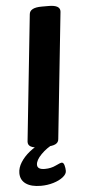

<svg xmlns="http://www.w3.org/2000/svg" viewBox="-60 -736 440 966"><g transform="rotate(-5 160.0 -253.0)"><path d="M115 2Q56 2 59 -32L126 -669Q129 -702 189 -702H224Q284 -702 281 -668L214 -31Q213 -14 197.5 -6Q182 2 150 2ZM107 196Q58 196 31 177Q4 158 4 123Q4 96 21 69Q38 42 66.5 19Q95 -4 127 -17L191 -10Q153 8 124.5 37Q96 66 96 89Q96 113 134 113Q165 113 189.5 101Q214 89 221 89Q230 89 234 103.5Q238 118 238 132Q238 148 219 163Q200 178 170 187Q140 196 107 196Z"/></g></svg>

Font: Asap Expanded Expanded Regular
Style: Bold Italic
Weight: 700
Width: 7
Italic angle: -6°
Designer: Pablo Cosgaya
Foundry: Omnibus-Type
Version: Version 3.001; ttfautohint (v1.8.4.7-5d5b)